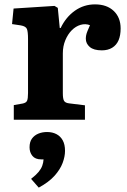

<svg xmlns="http://www.w3.org/2000/svg" viewBox="-20 -547 580 877"><path d="M43 0V-67L83 -74Q99 -77 103.5 -86.5Q108 -96 108 -122V-369Q108 -402 103 -414.5Q98 -427 75 -431L35 -437L42 -508L229 -520L244 -511L253 -419H257Q281 -469 322 -498Q363 -527 414 -527Q468 -527 499.5 -497Q531 -467 531 -417Q531 -385 521.5 -363Q512 -341 492.5 -329Q473 -317 445 -317Q408 -317 390 -332.5Q372 -348 372 -370Q372 -378 373.5 -386Q375 -394 379.5 -405Q384 -416 391 -432Q370 -440 348 -433.5Q326 -427 308 -409Q290 -391 278.5 -363.5Q267 -336 267 -303V-121Q267 -96 272.5 -86.5Q278 -77 295 -75L368 -66V0ZM157 310 122 270Q145 252 156.5 238Q168 224 173 210Q178 196 179 181H168Q141 181 128 165Q115 149 115 126Q115 101 126 86Q137 71 155 63.5Q173 56 195 56Q219 56 237.5 65.5Q256 75 266.5 94Q277 113 277 142Q277 168 266 197.5Q255 227 229 256Q203 285 157 310Z"/></svg>

Font: Literata 18pt
Style: Bold
Weight: 700
Designer: Latin by Veronika Burian and Jose Scaglione. Greek by Irene Vlachou. Cyrillic by Vera Evstafieva.
Foundry: TypeTogether
Version: Version 3.103;gftools[0.9.29]